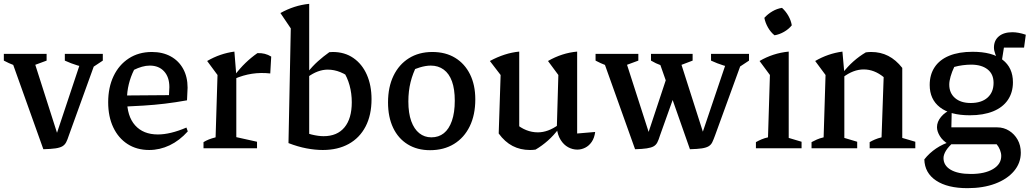

<svg xmlns="http://www.w3.org/2000/svg" viewBox="-27 -773 5368 1001"><path d="M199 5 25 -482H142L281 -47H259L404 -482H482L332 -67Q325 -45 318 -31.5Q311 -18 298.5 -10.5Q286 -3 262.5 0.5Q239 4 199 5ZM105 -416Q75 -422 47 -432.5Q19 -443 -7 -457V-492H216V-457ZM447 -416Q376 -427 311 -457V-492H509V-457Z M751 9Q686 9 638 -22Q590 -53 563.5 -109Q537 -165 537 -240Q537 -317 565 -376Q593 -435 644.5 -468.5Q696 -502 765 -502Q821 -502 863 -479Q905 -456 928 -414Q951 -372 951 -316L948 -250Q887 -239 832.5 -232.5Q778 -226 721.5 -222.5Q665 -219 599 -216L600 -275L854 -277L856 -319Q856 -371 828.5 -401Q801 -431 754 -431Q734 -431 713 -425Q692 -419 672 -409Q654 -373 644.5 -334Q635 -295 635 -256Q635 -167 677.5 -119.5Q720 -72 796 -72Q861 -72 945 -108L952 -88Q909 -40 857.5 -15.5Q806 9 751 9Z M1382 -390Q1285 -401 1196 -362V-380Q1223 -416 1252.5 -444.5Q1282 -473 1315 -496Q1335 -497 1353 -492.5Q1371 -488 1387 -478ZM1034 0V-32Q1047 -40 1062 -46Q1077 -52 1097 -57L1107 -382L1053 -455Q1120 -494 1195 -504L1205 -380V-58L1313 -34V0Z M1477 -27 1518 -97Q1563 -80 1598 -71.5Q1633 -63 1660 -63Q1731 -63 1769 -109Q1807 -155 1807 -240Q1807 -286 1795.5 -328Q1784 -370 1761 -405L1813 -357Q1748 -410 1682 -410Q1630 -410 1577 -371L1576 -395Q1602 -428 1630.5 -453.5Q1659 -479 1690 -501Q1695 -501 1699.5 -501.5Q1704 -502 1708 -502Q1770 -502 1815.5 -470.5Q1861 -439 1885.5 -383.5Q1910 -328 1910 -256Q1910 -173 1879 -113.5Q1848 -54 1791 -22.5Q1734 9 1656 9Q1616 9 1571 0.5Q1526 -8 1477 -27ZM1477 -27 1489 -625 1435 -705Q1471 -725 1508 -737Q1545 -749 1585 -753V-50Z M2215 10Q2148 10 2098.5 -20.5Q2049 -51 2022.5 -107Q1996 -163 1996 -239Q1996 -319 2024.5 -378Q2053 -437 2105 -469.5Q2157 -502 2227 -502Q2296 -502 2346 -471.5Q2396 -441 2423.5 -385.5Q2451 -330 2451 -255Q2451 -174 2422 -114.5Q2393 -55 2340 -22.5Q2287 10 2215 10ZM2222 -57Q2260 -57 2287 -78.5Q2314 -100 2329 -143Q2344 -186 2344 -248Q2344 -308 2329.5 -348.5Q2315 -389 2286.5 -410Q2258 -431 2219 -431Q2193 -431 2161.5 -421.5Q2130 -412 2088 -393L2148 -435Q2125 -391 2113.5 -344.5Q2102 -298 2102 -244Q2102 -183 2117 -141.5Q2132 -100 2159 -78.5Q2186 -57 2222 -57Z M2982 -77 3076 -85Q3072 -54 3058 -33.5Q3044 -13 3024 -3Q3004 7 2983 7Q2958 7 2935 -5.5Q2912 -18 2896 -43.5Q2880 -69 2876 -105L2884 -382L2830 -455Q2903 -497 2982 -504ZM2765 7Q2757 8 2750 8.5Q2743 9 2736 9Q2686 9 2645.5 -12Q2605 -33 2573 -77L2661 -129Q2715 -83 2777 -83Q2830 -83 2884 -122L2886 -102Q2860 -67 2829.5 -40Q2799 -13 2765 7ZM2573 -77 2583 -382 2527 -455Q2605 -497 2680 -504V-91Z M3570 5 3399 -482H3511L3650 -47H3624L3771 -482H3852L3701 -67Q3693 -45 3686.5 -31.5Q3680 -18 3667.5 -10.5Q3655 -3 3632.5 0.5Q3610 4 3570 5ZM3284 5 3110 -482H3227L3367 -47H3342L3460 -403L3500 -308L3414 -67Q3407 -44 3400 -30.5Q3393 -17 3380.5 -10Q3368 -3 3345 0.5Q3322 4 3284 5ZM3190 -416Q3160 -422 3132 -432.5Q3104 -443 3078 -457V-492H3301V-457ZM3476 -416Q3448 -422 3420 -432Q3392 -442 3367 -457V-492H3584V-457ZM3816 -416Q3780 -421 3746 -431.5Q3712 -442 3680 -457V-492H3878V-457Z M3914 0V-32Q3928 -40 3943.5 -46.5Q3959 -53 3977 -57L3987 -382L3933 -455Q3967 -475 4005 -487.5Q4043 -500 4085 -504V-54L4152 -34V0ZM4050 -732Q4070 -714 4083.5 -690Q4097 -666 4101 -641Q4085 -621 4060.5 -607Q4036 -593 4011 -589Q3991 -605 3977 -629.5Q3963 -654 3958 -680Q3976 -700 4000 -714Q4024 -728 4050 -732Z M4204 0V-32Q4217 -39 4231.5 -45.5Q4246 -52 4267 -57L4277 -382L4223 -455Q4290 -494 4365 -504L4375 -392V-54L4442 -34V0ZM4507 0V-32Q4519 -39 4534 -45.5Q4549 -52 4569 -57L4580 -371L4677 -419V-54L4745 -34V0ZM4368 -370 4365 -391Q4392 -426 4422.5 -453Q4453 -480 4487 -500Q4494 -501 4501.5 -501.5Q4509 -502 4515 -502Q4564 -502 4604 -481.5Q4644 -461 4677 -419L4580 -371Q4531 -411 4476 -411Q4422 -411 4368 -370Z M5017 208Q4913 208 4853.5 168.5Q4794 129 4792 58Q4818 25 4853.5 1Q4889 -23 4933 -36H4949Q4917 -8 4904.5 13Q4892 34 4892 51Q4892 90 4929.5 112Q4967 134 5035 134Q5107 134 5150 108.5Q5193 83 5193 40Q5193 25 5186.5 8.5Q5180 -8 5169 -21H4918Q4888 -39 4873 -63.5Q4858 -88 4858 -110Q4858 -138 4879 -163.5Q4900 -189 4935 -203L4933 -109H5172Q5206 -109 5234 -91.5Q5262 -74 5278.5 -44.5Q5295 -15 5295 23Q5295 77 5259.5 119Q5224 161 5161.5 184.5Q5099 208 5017 208ZM5029 -172Q4927 -172 4873.5 -213.5Q4820 -255 4820 -330Q4820 -384 4846 -423Q4872 -462 4922 -482.5Q4972 -503 5044 -503Q5146 -503 5200 -461.5Q5254 -420 5254 -344Q5254 -291 5227.5 -252Q5201 -213 5150.5 -192.5Q5100 -172 5029 -172ZM5034 -236Q5090 -236 5121.5 -264Q5153 -292 5153 -341Q5153 -387 5121.5 -411.5Q5090 -436 5036 -436Q5016 -436 4992.5 -433Q4969 -430 4948 -424Q4936 -399 4929 -374.5Q4922 -350 4922 -332Q4922 -288 4952 -262Q4982 -236 5034 -236ZM5184 -449Q5170 -469 5162.5 -489.5Q5155 -510 5155 -525Q5155 -562 5180.5 -583.5Q5206 -605 5251 -605Q5266 -605 5283 -602Q5300 -599 5321 -592L5312 -525H5207L5195 -449Z"/></svg>

Font: Piazzolla Thin SemiBold
Style: Regular
Weight: 600
Version: Version 2.005